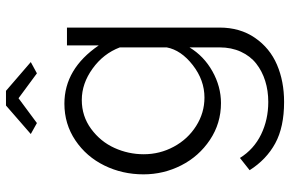

<svg xmlns="http://www.w3.org/2000/svg" viewBox="-188 -582 993 658"><g transform="rotate(-90 309.0 -253.5)"><path d="M178.2 -645 275.9 -730H326.2L424.8 -645L386.2 -624L300.8 -687L215.8 -624ZM40 -258.8Q40 -331.1 70.3 -392.8Q100.6 -454.6 156.5 -492.2Q212.4 -529.8 282.2 -529.8Q401.4 -529.8 481.9 -412.1V-521H543V2Q543 72.3 507.8 123.3Q472.7 174.3 415.8 198.7Q358.9 223.1 288.1 223.1Q202.1 223.1 146.5 192.9Q90.8 162.6 54.2 105L96.2 71.8Q126 119.6 176.8 144.3Q227.5 168.9 288.1 168.9Q326.7 168.9 360.1 158.4Q393.6 147.9 419.4 127.7Q445.3 107.4 460.2 75Q475.1 42.5 475.1 2V-101.1Q445.3 -51.8 393.1 -22.5Q340.8 6.8 284.2 6.8Q214.8 6.8 158.2 -31Q101.6 -68.8 70.8 -129.4Q40 -189.9 40 -258.8ZM475.1 -179.2V-339.8Q453.6 -396.5 402.3 -433.3Q351.1 -470.2 294.9 -470.2Q239.3 -470.2 195.8 -438.2Q152.3 -406.2 130.6 -358.4Q108.9 -310.5 108.9 -257.8Q108.9 -202.6 134.8 -154.8Q160.6 -106.9 205.6 -78.4Q250.5 -49.8 303.2 -49.8Q362.8 -49.8 414.3 -89.8Q465.8 -129.9 475.1 -179.2Z"/></g></svg>

Font: Rawline
Style: Regular
Weight: 400
Designer: Matt McInerney, Pablo Impallari, Rodrigo Fuenzalida
Foundry: Matt McInerney, Pablo Impallari, Rodrigo Fuenzalida
Version: Version 4.020;PS 004.020;hotconv 1.0.88;makeotf.lib2.5.64775